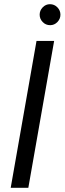

<svg xmlns="http://www.w3.org/2000/svg" viewBox="-20 -895 308 915"><path d="M31 0 154 -700H238L115 0ZM219 -775Q198 -775 183.5 -790Q169 -805 169 -825Q169 -845 183.5 -860Q198 -875 218 -875Q239 -875 253.5 -860Q268 -845 268 -825Q268 -805 253.5 -790Q239 -775 219 -775Z"/></svg>

Font: DM Sans 24pt
Style: Italic
Weight: 400
Italic angle: -10°
Designer: Colophon Foundry, Jonny Pinhorn
Foundry: Colophon Foundry
Version: Version 4.004;gftools[0.9.30]